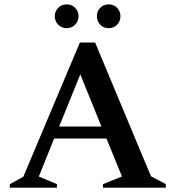

<svg xmlns="http://www.w3.org/2000/svg" viewBox="-20 -860 804 880"><path d="M25 0V-16L87 -50L346 -665H416L672 -52L740 -16V0H452V-16L539 -51L468 -225H228L158 -51L241 -16V0ZM251 -280H445L348 -519ZM286 -731Q262 -731 246.5 -747Q231 -763 231 -786Q231 -808 246.5 -824Q262 -840 286 -840Q309 -840 324.5 -824Q340 -808 340 -786Q340 -763 324.5 -747Q309 -731 286 -731ZM478 -731Q454 -731 439 -747Q424 -763 424 -786Q424 -808 439 -824Q454 -840 478 -840Q502 -840 517 -824Q532 -808 532 -786Q532 -763 517 -747Q502 -731 478 -731Z"/></svg>

Font: Spectral SemiBold
Style: Regular
Weight: 600
Designer: Jean-Baptiste Levee
Foundry: Production Type
Version: Version 2.001